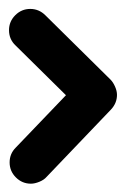

<svg xmlns="http://www.w3.org/2000/svg" viewBox="56 -796 288 441"><g transform="rotate(90 200.5 -575.0)"><path d="M162.6 -684.6Q168.5 -690.4 178.5 -694.8Q188.5 -699.2 197.3 -699.2Q216.3 -699.2 231 -685.5L385.7 -537.6Q392.6 -531.7 397 -521Q401.4 -510.3 401.4 -501.5Q401.4 -481.4 387 -467Q372.6 -452.6 352.5 -452.6Q332.5 -452.6 318.4 -466.8L198.2 -582L84 -466.3Q69.8 -451.2 48.8 -451.2Q28.8 -451.2 14.4 -465.6Q0 -480 0 -500Q0 -520 14.6 -534.7Z"/></g></svg>

Font: Manjari
Style: Bold
Weight: 700
Designer: Santhosh Thottingal <santhosh.thottingal@gmail.com>
Version: Version 2.000